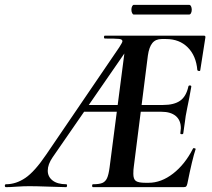

<svg xmlns="http://www.w3.org/2000/svg" viewBox="-81 -772 873 792"><path d="M-56 -12Q-15 -12 23.5 -38Q62 -64 110 -135L411 -577Q424 -597 424 -602Q424 -610 410 -611.5Q396 -613 352 -613Q348 -613 348 -619Q348 -625 352 -625H760Q768 -625 766 -616L745 -482Q745 -479 741 -479Q738 -479 735.5 -480.5Q733 -482 733 -483Q728 -542 693.5 -576.5Q659 -611 604 -611H586Q561 -611 547.5 -594.5Q534 -578 529 -543L471 -85Q469 -73 469 -55Q469 -33 479.5 -25.5Q490 -18 519 -18H532Q584 -18 633 -56Q682 -94 715 -159Q716 -162 721.5 -160.5Q727 -159 726 -157Q712 -115 692 -15Q690 -6 687 -3Q684 0 676 0H303Q299 0 299 -6Q299 -12 303 -12Q329 -12 341.5 -17.5Q354 -23 360.5 -37Q367 -51 371 -81L440 -613L467 -602L136 -123Q116 -94 116 -68Q116 -43 136 -27.5Q156 -12 192 -12Q196 -12 195.5 -6Q195 0 192 0L124 -2Q66 -4 40 -4Q17 -4 -13 -2Q-39 0 -56 0Q-61 0 -61 -6Q-61 -12 -56 -12ZM282 -339H467L469 -311H263ZM663 -223Q665 -237 665 -243Q665 -276 644 -293.5Q623 -311 585 -311H428L432 -339H592Q637 -339 662 -356.5Q687 -374 696 -415Q697 -420 703 -419.5Q709 -419 708 -414Q700 -367 691 -325Q687 -307 685 -293.5Q683 -280 682 -271L675 -222Q674 -218 668 -218.5Q662 -219 663 -223ZM461 -732Q461 -740 464 -746Q467 -752 471 -752H699Q704 -752 707 -746Q710 -740 710 -732Q710 -724 707 -718Q704 -712 699 -712H471Q467 -712 464 -718Q461 -724 461 -732Z"/></svg>

Font: Cormorant Garamond
Style: Bold Italic
Weight: 700
Italic angle: -10°
Designer: Christian Thalmann (Catharsis Fonts)
Foundry: Catharsis Fonts
Version: Version 4.000